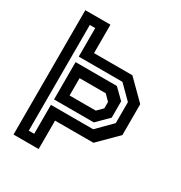

<svg xmlns="http://www.w3.org/2000/svg" viewBox="-165 -818 882 936"><g transform="rotate(30 275.5 -350.0)"><path d="M45 0V-700H186.5V-540H402.5L506 -437V-263L402.5 -160H186.5V0ZM100 -53.5H130.5V-216.5H368.5L449 -297.5V-415.5L376.5 -488H130.5V-648.5H100ZM130.5 -247V-457H363L418.5 -402.5V-310.5L354.5 -247ZM186.5 -301.5H334L364.5 -332V-368L334 -399H186.5Z"/></g></svg>

Font: Tourney Condensed SemiBold
Style: Regular
Weight: 600
Width: 3
Designer: Tyler Finck
Foundry: Etcetera Type Co
Version: Version 1.010; ttfautohint (v1.8.3)